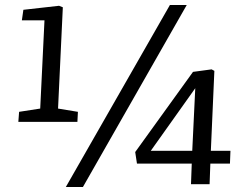

<svg xmlns="http://www.w3.org/2000/svg" viewBox="-20 -733 993 764"><path d="M242 11 656 -713H723L310 11ZM211 -301 290 -288 288 -248H53L56 -288L140 -301L157 -652H67L73 -694L215 -710L230 -704ZM819 -133H897L895 -82H817L814 0H740L743 -82H525L518 -128L748 -447L822 -457L833 -451ZM745 -133 757 -382 580 -133Z"/></svg>

Font: Literata 12pt
Style: Italic
Weight: 400
Italic angle: -2°
Designer: Latin by Veronika Burian and Jose Scaglione. Greek by Irene Vlachou. Cyrillic by Vera Evstafieva
Foundry: TypeTogether
Version: Version 3.002